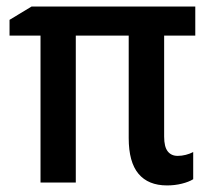

<svg xmlns="http://www.w3.org/2000/svg" viewBox="-20 -561 646 590"><path d="M525.9 -82Q538.6 -82 551 -85.2Q563.5 -88.4 573.7 -93.8V-10.3Q560.5 -2 538.8 3.4Q517.1 8.8 493.2 8.8Q435.5 8.8 405.5 -27.1Q375.5 -63 375.5 -136.7V-451.7H212.9V0H104.5V-451.7H9.3V-500L77.1 -541H580.1V-451.7H484.4V-141.1Q484.4 -109.9 495.4 -95.9Q506.3 -82 525.9 -82Z"/></svg>

Font: Open Sans SemiCondensed SemiBold
Style: Regular
Weight: 600
Width: 4
Designer: Monotype Design Team
Foundry: Monotype Imaging Inc.
Version: Version 3.000